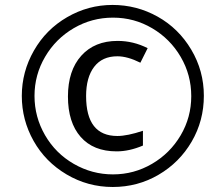

<svg xmlns="http://www.w3.org/2000/svg" viewBox="-20 -744 872 774"><path d="M161.9 -515.1Q119.1 -442.4 119.1 -357.4Q119.1 -272.5 161.6 -199Q204.1 -125.5 277.6 -83.3Q351.1 -41 435.5 -41Q520 -41 592.8 -83.5Q665.5 -126 708.3 -198.5Q751 -271 751 -356.4Q751 -441.9 708.5 -514.6Q666 -587.4 593.5 -630.1Q521 -672.9 435.5 -672.9Q350.1 -672.9 277.3 -630.4Q204.6 -587.9 161.9 -515.1ZM115.5 -175.8Q67.9 -260.3 67.9 -357.4Q67.9 -454.6 116.7 -540Q165.5 -625.5 250.7 -674.8Q335.9 -724.1 433.6 -724.1Q531.2 -724.1 615.7 -676.8Q700.2 -629.4 751 -543.9Q801.8 -458.5 801.8 -357.9Q801.8 -257.3 752.7 -173.1Q703.6 -88.9 619.4 -39.6Q535.2 9.8 434.6 9.8Q334 9.8 248.5 -40.8Q163.1 -91.3 115.5 -175.8ZM450.2 -133.8Q356.4 -133.8 305.2 -192.1Q253.9 -250.5 253.9 -355Q253.9 -459.5 307.6 -519.3Q361.3 -579.1 454.1 -579.1Q517.6 -579.1 575.2 -549.8L545.9 -491.2Q494.1 -517.1 453.1 -517.1Q392.1 -517.1 359.6 -474.6Q327.1 -432.1 327.1 -356.9Q327.1 -195.8 453.1 -195.8Q493.2 -195.8 556.2 -216.8V-157.2Q501 -133.8 450.2 -133.8Z"/></svg>

Font: OpenSans-Italic
Style: Italic
Weight: 400
Italic angle: -12°
Foundry: Ascender Corporation
Version: Version 1.10